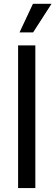

<svg xmlns="http://www.w3.org/2000/svg" viewBox="-20 -959 283 979"><path d="M160.2 -727.5V0H72.3V-727.5ZM79.6 -793.9 147.9 -939.5H242.7L148.9 -793.9Z"/></svg>

Font: Inter Khmer Looped
Style: Regular
Weight: 400
Designer: Rasmus Andersson, Sovichet Tep
Foundry: Anagata Design
Version: Version 1.000